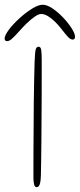

<svg xmlns="http://www.w3.org/2000/svg" viewBox="-86 -786 337 810"><path d="M68 3.5Q60.5 3.5 57.8 -8.5Q55 -20.5 55 -36Q55 -45.5 55 -75.2Q55 -105 55.2 -148.8Q55.5 -192.5 55.8 -243.5Q56 -294.5 56.5 -346.5Q57 -398.5 58 -445Q59 -491.5 60 -525.5Q61.5 -564.5 64.5 -576.8Q67.5 -589 77 -589Q86 -589 88 -574.5Q90 -560 90 -531Q90 -506 90 -465.5Q90 -425 89.8 -376Q89.5 -327 89.2 -276.5Q89 -226 88.5 -180Q88 -134 87.5 -99Q87 -64 86.5 -47.5Q86 -26 83.5 -15Q81 -4 77.2 -0.2Q73.5 3.5 68 3.5ZM-56 -612.5Q-66.5 -612.5 -66.5 -623.5Q-66.5 -636.5 -49 -660Q-31.5 -683.5 -5 -707.8Q21.5 -732 48.5 -749Q75.5 -766 94 -766Q112.5 -766 135.8 -750.2Q159 -734.5 180.8 -711.5Q202.5 -688.5 216.5 -666.2Q230.5 -644 230.5 -631Q230.5 -625.5 228 -622.2Q225.5 -619 221.5 -619Q211.5 -619 201.5 -629.5Q191.5 -640 172.5 -664.5Q160 -681 145.2 -695.2Q130.5 -709.5 115.8 -718.2Q101 -727 88 -727Q77 -727 61 -716Q45 -705 27.2 -688Q9.5 -671 -7 -652Q-27.5 -629 -37.5 -620.8Q-47.5 -612.5 -56 -612.5Z"/></svg>

Font: Gluten Thin
Style: Regular
Weight: 100
Designer: Tyler Finck
Foundry: Etcetera Type Company
Version: Version 1.300